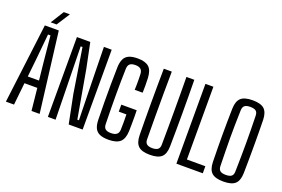

<svg xmlns="http://www.w3.org/2000/svg" viewBox="-109 -1209 2314 1573"><g transform="rotate(20 1048.0 -422.5)"><path d="M21.9 0 108.3 -696H229.8L316.1 0H245.2L225.2 -193.8H113.2L92.8 0ZM120 -255H217.8L201.8 -407.4L179.6 -634.8H158.2L136.1 -406.7ZM144.7 -736 216.7 -851.2H270.2L196 -736Z M387.9 0V-696H504.3L549.6 -475.6L622.5 -61.2H636.4L627.9 -441.7L623.2 -696H691.1V0H569.4L520 -246.5L458.7 -635H442.8L450.1 -261.6L455 0Z M917.9 6.2Q871.1 6.2 842.1 -5.9Q813.1 -18.1 799.2 -45.2Q785.4 -72.4 784.1 -117.4Q782.4 -193.2 781.7 -270.5Q780.9 -347.8 781.7 -424.6Q782.4 -501.3 784.1 -576Q785.5 -622.4 799.5 -650.1Q813.4 -677.8 842.4 -690Q871.4 -702.2 917.1 -702.2Q982.8 -702.2 1014.3 -674.8Q1045.8 -647.4 1049.1 -580.6Q1050.6 -545.5 1050.7 -514.9Q1050.7 -484.3 1049.7 -451.9H980.5Q981.6 -472.2 981.8 -496.5Q982.1 -520.7 981.8 -545.1Q981.5 -569.6 980.5 -590.3Q979 -618.2 963.5 -631.3Q948 -644.5 917.1 -644.5Q884.3 -644.5 869.4 -631.3Q854.4 -618.2 853.3 -590.3Q851.5 -534.7 850.8 -479Q850.1 -423.4 850.1 -365.1Q850.1 -306.8 850.8 -242.9Q851.5 -179 853.3 -106.1Q854 -77.8 869.3 -64.9Q884.5 -51.9 917.9 -51.9Q950.8 -51.9 967.4 -64.8Q984.1 -77.7 985.3 -106.1Q986.6 -136.6 986.5 -172Q986.5 -207.4 985.5 -239.3H918.9V-300.1H1053.1Q1054.2 -279.4 1054.2 -247.5Q1054.2 -215.7 1053.9 -181.2Q1053.5 -146.7 1052.9 -117.6Q1050.3 -50.7 1018.4 -22.2Q986.4 6.2 917.9 6.2Z M1278.5 6.2Q1207.8 6.2 1177.3 -22.2Q1146.7 -50.6 1145.4 -116.2Q1144.4 -177.8 1143.9 -248Q1143.4 -318.3 1143.4 -393.4Q1143.4 -468.6 1143.9 -545.2Q1144.4 -621.8 1145.4 -696H1215.1Q1213.9 -594.1 1213.4 -496.2Q1213 -398.3 1213.4 -301.3Q1213.7 -204.3 1214.7 -104.7Q1214.7 -77.5 1230.3 -64.7Q1245.9 -51.9 1278.5 -51.9Q1311.6 -51.9 1327.1 -64.7Q1342.7 -77.5 1342.7 -104.9Q1343.7 -183.5 1344 -255.9Q1344.3 -328.3 1344.3 -399.1Q1344.3 -470 1344 -543.1Q1343.7 -616.3 1342.7 -696H1411.3Q1412.4 -626.2 1412.9 -553Q1413.4 -479.8 1413.4 -405.6Q1413.4 -331.4 1412.9 -258.4Q1412.3 -185.5 1411.3 -115.6Q1410.1 -48.9 1379.1 -21.4Q1348 6.2 1278.5 6.2Z M1508.4 0V-696H1577.7V-61.6H1738.5V0Z M1919 6.2Q1847.5 6.2 1816.8 -22.2Q1786.2 -50.6 1784.7 -116.2Q1783.3 -183.6 1782.6 -240.7Q1781.9 -297.7 1781.9 -350.9Q1781.9 -404.1 1782.6 -459.7Q1783.3 -515.4 1784.7 -580.4Q1786.2 -645.5 1817 -673.9Q1847.9 -702.2 1919 -702.2Q1990.5 -702.2 2021.1 -673.8Q2051.7 -645.4 2053.6 -580.2Q2054.6 -528.4 2055 -482.6Q2055.3 -436.9 2055.6 -393.9Q2055.8 -350.9 2055.6 -307.6Q2055.3 -264.4 2055 -217.3Q2054.6 -170.1 2053.6 -116.4Q2052.1 -50.7 2021.3 -22.2Q1990.5 6.2 1919 6.2ZM1919 -51.9Q1952.9 -51.9 1968.4 -63.9Q1983.9 -75.9 1984.4 -104.9Q1986.1 -176.6 1986.8 -236.1Q1987.6 -295.5 1987.6 -350.8Q1987.6 -406.2 1986.8 -464.3Q1986 -522.4 1984.4 -590.9Q1983.9 -620.2 1968.4 -632.3Q1952.9 -644.5 1919 -644.5Q1885.7 -644.5 1870.4 -632.3Q1855 -620.2 1854 -591.5Q1852 -522.5 1851 -464.3Q1849.9 -406.2 1850.1 -350.8Q1850.3 -295.5 1851.4 -236Q1852.4 -176.5 1854 -104.7Q1855 -75.9 1870.4 -63.9Q1885.7 -51.9 1919 -51.9Z"/></g></svg>

Font: Big Shoulders Display SC Thin
Style: Regular
Weight: 100
Designer: Patric King
Foundry: XO Type Co
Version: Version 2.002